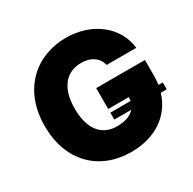

<svg xmlns="http://www.w3.org/2000/svg" viewBox="-159 -883 1067 1059"><g transform="rotate(-30 374.5 -353.5)"><path d="M727.5 -236.3H700.2C702.6 -255.4 704.1 -274.9 704.1 -295.9V-392.6H393.6V-259.8H524.4C524.4 -251.5 523.4 -243.7 522.5 -236.3H393.6V-192.4H501C479 -167 441.9 -152.3 389.6 -152.3C288.1 -152.3 234.4 -227.5 234.4 -354.5C234.4 -480.5 292 -554.7 390.6 -554.7C453.1 -554.7 495.1 -525.4 507.8 -474.6H696.3C680.7 -616.2 552.7 -716.8 386.7 -716.8C196.3 -716.8 43 -585 43 -352.5C43 -128.9 182.6 9.8 387.7 9.8C536.1 9.8 650.4 -63.5 689.5 -192.4H727.5Z"/></g></svg>

Font: Pretendard Black
Style: Regular
Weight: 900
Designer: Base glyphs from Inter by Rasmus Andersson; Hangeul glyphs from Noto Sans CJK(Source Han Sans) by Jang Soo-young and Kan
Foundry: Kil Hyung-jin
Version: Version 1.309;Glyphs 3.2 (3225)